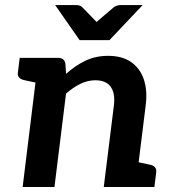

<svg xmlns="http://www.w3.org/2000/svg" viewBox="-20 -744 683 764"><path d="M70.1 0 133.3 -513.8H210.8Q236 -513.8 240.2 -490.8L243 -450.1Q278.7 -482.5 319.4 -502.2Q360 -521.8 410.2 -521.8Q466.2 -521.8 501.8 -497Q537.5 -472.1 552.3 -428.1Q567 -384 560 -327L519.5 0H392.9L433.5 -327Q438.7 -373.2 420.3 -398.9Q401.9 -424.6 359.3 -424.6Q328.8 -424.6 299.4 -410.2Q270 -395.7 242.7 -371.3L196.7 0ZM495.2 0 520.3 -100.8 576.2 -88.8Q589.8 -86.1 596.5 -78.8Q603.2 -71.6 601.6 -58.1L594.3 0ZM157.6 -513.8 132.5 -413.1 76.5 -425.1Q63 -428.2 56.3 -435.2Q49.6 -442.2 51.2 -455.7L58.4 -513.8ZM547.6 -723.8 415.6 -584.4H296.7L199.5 -723.8H283.5Q298.9 -723.8 307.6 -715.1L364.2 -656.7L432.7 -715.1Q436.8 -718.7 444.6 -721.3Q452.3 -723.8 460 -723.8Z"/></svg>

Font: Aleo
Style: Italic
Weight: 400
Italic angle: -7°
Designer: Alessio Laiso
Foundry: Alessio Laiso
Version: Version 2.001;gftools[0.9.29]